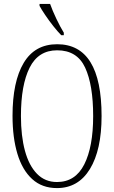

<svg xmlns="http://www.w3.org/2000/svg" viewBox="-20 -951 584 981"><path d="M271 10Q195 10 144.5 -36Q94 -82 69 -165Q44 -248 44 -359Q44 -534 101 -629.5Q158 -725 272 -725Q499 -725 499 -358Q499 -185 439.5 -87.5Q380 10 271 10ZM271 -21Q365 -21 410.5 -111Q456 -201 456 -358Q456 -517 415 -605.5Q374 -694 272 -694Q176 -694 131.5 -605.5Q87 -517 87 -358Q87 -256 107.5 -180.5Q128 -105 169 -63Q210 -21 271 -21ZM293 -771Q275 -789 252.5 -817.5Q230 -846 210.5 -875Q191 -904 182 -921V-931H236Q248 -897 268 -855Q288 -813 306 -784V-771Z"/></svg>

Font: Noto Serif Hebrew ExtraCondensed ExtraLight
Style: Regular
Weight: 200
Width: 2
Designer: Monotype Design Team
Foundry: Monotype Imaging Inc.
Version: Version 2.004; ttfautohint (v1.8.4.7-5d5b)